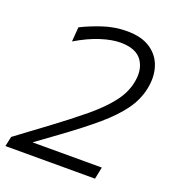

<svg xmlns="http://www.w3.org/2000/svg" viewBox="-130 -797 809 896"><g transform="rotate(20 274.0 -349.0)"><path d="M-2 0 8.5 -49Q46 -77 83 -104.5Q120 -132 158 -160Q245.5 -225 309.5 -278Q373.5 -331 412.2 -380.5Q451 -430 462 -483.5Q476.5 -550 446.5 -593.8Q416.5 -637.5 338.5 -637.5Q297.5 -637.5 242.8 -620.5Q188 -603.5 123 -565L128.5 -637Q171.5 -659 229.5 -678.5Q287.5 -698 349.5 -698Q422 -698 466.2 -668Q510.5 -638 526.2 -588.2Q542 -538.5 529.5 -479Q517.5 -420.5 479.8 -368.5Q442 -316.5 377.8 -261.8Q313.5 -207 221.5 -140L111 -59.5H455L443 0Z"/></g></svg>

Font: Commissioner Light
Style: Italic
Weight: 300
Italic angle: -12°
Designer: Kostas Bartsokas
Foundry: Kostas Bartsokas
Version: Version 1.000; ttfautohint (v1.8.3)